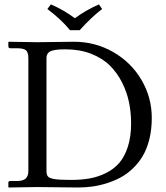

<svg xmlns="http://www.w3.org/2000/svg" viewBox="-20 -832 737 853"><path d="M291 -697.8Q252.9 -745.1 190.4 -792L206.1 -812.5Q264.6 -787.1 312.5 -751Q362.8 -787.6 419.4 -812.5L433.6 -792Q386.2 -755.9 334 -697.8ZM17.1 -19Q17.1 -27.8 24.4 -27.8H54.2Q82 -27.8 94 -38.6Q106 -49.3 106 -73.7V-571.8Q106 -599.1 95.7 -608.4Q85.4 -617.7 54.2 -617.7H25.9Q17.1 -617.7 17.1 -626.5V-644.5L18.6 -646.5L144.5 -644.5Q274.9 -646.5 308.6 -646.5Q403.3 -646.5 482.9 -600.8Q562.5 -555.2 608.4 -477.3Q654.3 -399.4 654.3 -308.1Q654.3 -256.8 643.6 -213.6Q632.8 -170.4 614.3 -139.2Q595.7 -107.9 569.8 -83.3Q543.9 -58.6 515.1 -43.2Q486.3 -27.8 453.4 -17.6Q420.4 -7.3 389.4 -3.2Q358.4 1 326.7 1L144.5 -1L18.6 1L17.1 -1ZM186.5 -71.8Q186.5 -54.7 193.8 -47.1Q201.2 -39.6 223.6 -36.1Q246.1 -32.7 296.4 -32.7Q341.3 -32.7 378.4 -39.3Q415.5 -45.9 450.7 -63.2Q485.8 -80.6 509.8 -108.2Q533.7 -135.7 548.1 -180.4Q562.5 -225.1 562.5 -283.7Q562.5 -332 553.2 -377.4Q543.9 -422.9 522 -466.1Q500 -509.3 467.3 -541.5Q434.6 -573.7 384.3 -593.3Q334 -612.8 271.5 -612.8Q250 -612.8 236.8 -611.6Q223.6 -610.4 210.9 -606.7Q198.2 -603 192.4 -594.7Q186.5 -586.4 186.5 -573.7Z"/></svg>

Font: Libertinage
Style: b
Weight: 400
Designer: OSP
Foundry: OSP
Version: Version 1.0; 2008; OFL relea